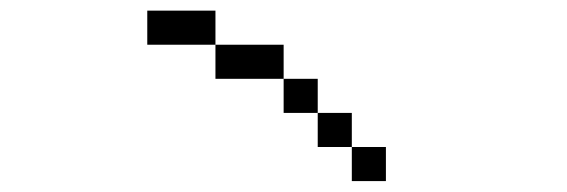

<svg xmlns="http://www.w3.org/2000/svg" viewBox="-20 -582 1040 352"><path d="M687.5 -250V-312.5H625V-250ZM625 -312.5V-375H562.5V-312.5ZM562.5 -375V-437.5H500V-375ZM500 -437.5V-500H375V-437.5ZM375 -500V-562.5H250V-500Z"/></svg>

Font: Unifont
Style: Regular
Weight: 500
Version: Version 15.1.04